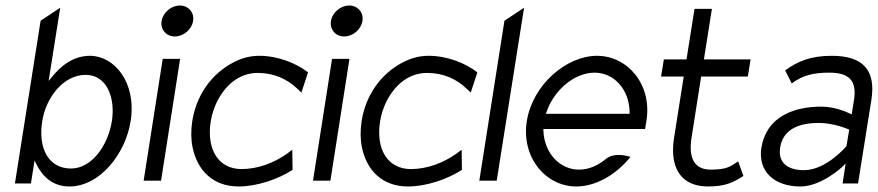

<svg xmlns="http://www.w3.org/2000/svg" viewBox="-20 -664 3178 695"><path d="M34 0H92L105 -83L111 -71C133 -26 170 11 231 11C341 11 434 -106 453 -226C475 -368 392 -462 306 -462C246 -462 201 -427 166 -383L156 -371L198 -636L127 -589ZM133 -226C146 -309 208 -393 290 -393C368 -393 398 -308 385 -226C371 -137 312 -54 237 -54C155 -54 117 -128 133 -226Z M565 -588C560 -557 582 -532 613 -532C644 -532 674 -557 679 -588C684 -619 662 -644 631 -644C600 -644 570 -619 565 -588ZM500 -10H563L632 -451H569Z M676 -226C671 -192 671 -160 677 -131C694 -48 750 11 844 11C910 11 986 -15 1039 -49L1038 -122L1018 -107C971 -74 913 -52 854 -52C834 -52 816 -56 799 -65C755 -88 730 -145 743 -226C747 -250 755 -274 765 -295C795 -355 845 -400 913 -400C972 -400 1019 -378 1055 -344L1071 -329L1095 -402C1053 -435 986 -462 919 -462C890 -462 863 -456 837 -444C764 -411 694 -338 676 -226Z M1178 -588C1173 -557 1195 -532 1226 -532C1257 -532 1287 -557 1292 -588C1297 -619 1275 -644 1244 -644C1213 -644 1183 -619 1178 -588ZM1113 -10H1176L1245 -451H1182Z M1289 -226C1284 -192 1284 -160 1290 -131C1307 -48 1363 11 1457 11C1523 11 1599 -15 1652 -49L1651 -122L1631 -107C1584 -74 1526 -52 1467 -52C1447 -52 1429 -56 1412 -65C1368 -88 1343 -145 1356 -226C1360 -250 1368 -274 1378 -295C1408 -355 1458 -400 1526 -400C1585 -400 1632 -378 1668 -344L1684 -329L1708 -402C1666 -435 1599 -462 1532 -462C1503 -462 1476 -456 1450 -444C1377 -411 1307 -338 1289 -226Z M1715 -10H1778L1877 -636L1806 -589Z M1887 -226C1866 -95 1955 11 2066 11C2136 11 2210 -31 2262 -96C2247 -101 2204 -112 2175 -90C2145 -65 2112 -50 2076 -50C2006 -50 1950 -110 1947 -191V-197H2315L2320 -227C2341 -358 2252 -462 2141 -462C2030 -462 1908 -357 1887 -226ZM1956 -252 1958 -258C1986 -340 2061 -401 2132 -401C2203 -401 2258 -340 2259 -258V-252Z M2373 -387H2455L2419 -159C2404 -49 2451 11 2543 11C2608 11 2636 -5 2671 -27L2652 -80C2624 -61 2610 -50 2553 -50C2493 -50 2472 -92 2483 -164L2518 -387H2687L2697 -449H2528L2557 -632H2494L2465 -449H2383Z M2736 -129C2723 -44 2782 11 2877 11C2955 11 3031 -62 3031 -62L3041 -72L3030 0H3086L3134 -301C3152 -412 3102 -462 2991 -462C2914 -462 2867 -442 2822 -409L2846 -362C2886 -392 2925 -401 2982 -401C3053 -401 3083 -373 3071 -300L3063 -250L3056 -253C3056 -253 3009 -278 2953 -278C2845 -278 2753 -236 2736 -129ZM2804 -130C2815 -201 2880 -219 2944 -219C2999 -219 3051 -196 3051 -196L3054 -195L3044 -135L3043 -134C3043 -134 2971 -48 2890 -48C2834 -48 2795 -73 2804 -130Z"/></svg>

Font: Charger Sport
Style: LitNrwObl
Weight: 300
Designer: Jasper
Foundry: Cannot Into Space Fonts
Version: Version 1.1